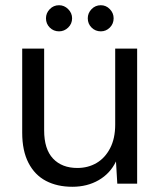

<svg xmlns="http://www.w3.org/2000/svg" viewBox="-20 -703 616 735"><path d="M257 12Q199 12 156 -10.5Q113 -33 89 -79.5Q65 -126 65 -195V-517H149V-204Q149 -132 183 -96Q217 -60 276 -60Q317 -60 349.5 -79Q382 -98 401.5 -135.5Q421 -173 421 -226V-517H505V0H429L424 -85Q402 -39 358 -13.5Q314 12 257 12ZM206 -583Q185 -583 170.5 -597.5Q156 -612 156 -633Q156 -653 170.5 -668Q185 -683 206 -683Q226 -683 241 -668Q256 -653 256 -633Q256 -612 241 -597.5Q226 -583 206 -583ZM366 -583Q345 -583 330.5 -597.5Q316 -612 316 -633Q316 -653 330.5 -668Q345 -683 366 -683Q386 -683 400.5 -668Q415 -653 415 -633Q415 -612 400.5 -597.5Q386 -583 366 -583Z"/></svg>

Font: DM Sans 11pt
Style: Regular
Weight: 400
Version: Version 4.004;gftools[0.9.30]